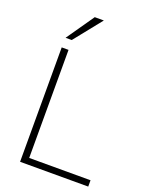

<svg xmlns="http://www.w3.org/2000/svg" viewBox="-169 -1023 871 1112"><g transform="rotate(20 266.0 -467.5)"><path d="M97 0V-705H139V-39H517V0ZM99 -765 217 -935H273L137 -765Z"/></g></svg>

Font: Mulish ExtraLight ExtraLight
Style: Regular
Weight: 250
Version: Version 3.603